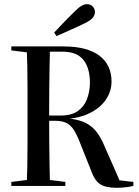

<svg xmlns="http://www.w3.org/2000/svg" viewBox="-20 -885 663 914"><path d="M34 0V-19L138 -32H189L291 -19V0ZM107 0Q109 -40 110 -93Q111 -146 111 -203.5Q111 -261 111 -313V-357Q111 -409 111 -464.5Q111 -520 110 -572Q109 -624 107 -664H218Q217 -624 216 -572Q215 -520 214.5 -464.5Q214 -409 214 -357V-313Q214 -261 214.5 -203.5Q215 -146 216 -93Q217 -40 218 0ZM535 9Q483 9 457 -8Q431 -25 416 -67L359 -210Q345 -246 330.5 -268Q316 -290 295.5 -300Q275 -310 241 -310H157V-335H270Q320 -335 350.5 -356.5Q381 -378 394.5 -414Q408 -450 408 -492Q408 -562 376.5 -600.5Q345 -639 278 -639H156V-664H283Q394 -664 452.5 -620.5Q511 -577 511 -496Q511 -451 483.5 -410Q456 -369 399.5 -343Q343 -317 256 -317V-324Q306 -323 341 -315.5Q376 -308 400 -293Q424 -278 442 -254Q460 -230 475 -195L554 -15L511 -31L615 -19V0Q603 3 590 5Q577 7 563 8Q549 9 535 9ZM34 -645V-664H187V-632H138ZM238 -730Q259 -752 281 -775.5Q303 -799 333 -828Q354 -849 367.5 -857Q381 -865 394 -865Q412 -865 422 -853.5Q432 -842 432 -827Q432 -814 422 -801Q412 -788 383 -774Q353 -759 320.5 -745Q288 -731 249 -713Z"/></svg>

Font: Source Serif 4 60pt SemiBold
Style: Regular
Weight: 600
Version: Version 4.004;hotconv 1.0.116;makeotfexe 2.5.65601